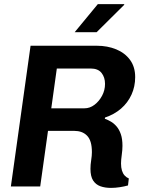

<svg xmlns="http://www.w3.org/2000/svg" viewBox="-20 -909 712 936"><path d="M521 7Q492 7 469.5 -1Q447 -9 434 -29Q421 -49 421 -86Q421 -106 424.5 -128Q428 -150 428 -167Q428 -196 422 -216Q416 -236 404 -248Q392 -260 376.5 -265.5Q361 -271 342 -271H214L176 0H33L129 -686H452Q504 -686 546.5 -668.5Q589 -651 614 -617Q639 -583 639 -533Q639 -487 621 -447.5Q603 -408 570 -379.5Q537 -351 492 -336L491 -330Q505 -325 520 -316.5Q535 -308 548 -293Q561 -278 569 -255Q577 -232 577 -198Q577 -178 573.5 -153.5Q570 -129 570 -112Q570 -92 574.5 -77.5Q579 -63 587.5 -53.5Q596 -44 608 -39L604 -5Q587 0 564.5 3.5Q542 7 521 7ZM230 -381H392Q418 -381 440.5 -398Q463 -415 477.5 -442Q492 -469 492 -500Q492 -532 475 -553.5Q458 -575 422 -575H257ZM344 -752 457 -889H585L586 -886L451 -752Z"/></svg>

Font: Chivo Medium SemiBold
Style: Italic
Weight: 600
Italic angle: -8.05°
Version: Version 2.002